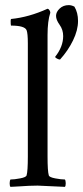

<svg xmlns="http://www.w3.org/2000/svg" viewBox="-20 -728 325 751"><path d="M21 2.9Q17.6 -1 17.8 -11.5Q18.1 -22 21 -25.9Q35.6 -25.9 58.8 -30.3Q82 -34.7 84 -42Q88.9 -58.1 88.9 -116.2V-558.1Q88.9 -597.7 84 -609.9Q76.7 -627.9 22.9 -627.9Q22.5 -627.9 22 -634.3Q21.5 -640.6 21.7 -647Q22 -653.3 23.9 -653.8Q92.8 -660.6 166 -693.8Q169.4 -693.8 173.1 -688.7Q176.8 -683.6 176.8 -678.2Q166 -646 166 -590.8V-116.2Q166 -58.1 170.9 -42Q172.9 -34.7 196 -30.3Q219.2 -25.9 233.9 -25.9Q236.8 -22 237.1 -11.5Q237.3 -1 233.9 2.9Q131.3 -2 127 -2Q109.4 -2 93.3 -1.2Q77.1 -0.5 56.2 1Q35.2 2.4 21 2.9ZM195.8 -505.9Q227.1 -545.4 227.1 -586.9Q227.1 -611.8 213.1 -631.1Q199.2 -650.4 199.2 -666Q199.2 -681.2 213.4 -694.6Q227.5 -708 249 -708Q259.3 -708 271 -702.1Q285.2 -678.7 285.2 -646Q285.2 -609.9 265.6 -569.8Q246.1 -529.8 214.8 -495.1Q210 -495.1 202.9 -498.8Q195.8 -502.4 195.8 -505.9Z"/></svg>

Font: Crimson
Style: Roman
Weight: 400
Version: Version 0.8